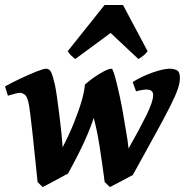

<svg xmlns="http://www.w3.org/2000/svg" viewBox="-28 -734 745 774"><path d="M697.3 -419.9Q697.3 -400.4 688.5 -374.5Q679.7 -348.6 658.4 -306.4Q637.2 -264.2 600.3 -197Q563.5 -129.9 507.3 -28.3Q502.9 -26.4 490.2 -19.3Q477.5 -12.2 461.9 -4.2Q446.3 3.9 433.1 10.7Q419.9 17.6 415 20L394 0Q383.3 -82.5 372.8 -148.2Q362.3 -213.9 349.6 -258.8Q338.9 -223.1 314.2 -168Q289.6 -112.8 246.1 -34.2Q241.7 -32.2 227.5 -24.4Q213.4 -16.6 195.8 -7.1Q178.2 2.4 163.6 10Q148.9 17.6 144 20L123.5 0Q119.1 -42 114 -92Q108.9 -142.1 103.8 -189.9Q98.6 -237.8 94.2 -272.9Q89.8 -308.1 86.9 -319.8Q81.1 -346.2 71 -353Q61 -359.9 52.2 -359.9Q46.9 -359.9 35.2 -356.9Q23.4 -354 13.7 -351.1Q3.9 -348.1 3.9 -348.1L-7.8 -385.7Q20.5 -401.4 55.2 -417.7Q89.8 -434.1 118.7 -445.6Q147.5 -457 158.2 -457Q171.9 -457 179 -441.2Q186 -425.3 193.8 -390.1Q196.8 -376 201.7 -342.8Q206.5 -309.6 211.4 -269.5Q216.3 -229.5 220 -194.3Q223.6 -159.2 224.6 -140.6Q251 -191.4 270.5 -240Q290 -288.6 301.5 -328.6Q313 -368.7 314 -392.6Q328.6 -406.2 349.6 -421.1Q370.6 -436 390.9 -446.5Q411.1 -457 422.4 -457Q425.3 -457 430.9 -440.2Q436.5 -423.3 442.9 -397.2Q449.2 -371.1 455.3 -343Q461.4 -314.9 465.3 -293Q472.7 -247.1 480 -206.3Q487.3 -165.5 490.2 -135.3Q533.7 -211.9 561.5 -268.1Q589.4 -324.2 589.4 -351.1Q589.4 -373 562.5 -373Q555.7 -373 543.5 -371.1Q531.2 -369.1 520.5 -365.7L506.8 -403.3Q544.4 -426.8 587.9 -441.9Q631.3 -457 656.2 -457Q672.9 -457 685.1 -450.7Q697.3 -444.3 697.3 -419.9ZM566.9 -527.8Q560.5 -518.1 549.1 -509Q537.6 -500 529.8 -496.1L418 -601.1L275.4 -496.1Q271 -499 260.5 -508.5Q250 -518.1 245.1 -527.8L393.6 -713.9H467.8Z"/></svg>

Font: Gentium Book Plus
Style: Bold Italic
Weight: 700
Italic angle: -8°
Designer: Victor Gaultney, Annie Olsen, Iska Routamaa, Becca Hirsbrunner
Foundry: SIL International
Version: Version 6.101